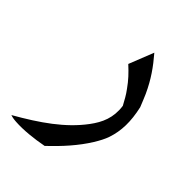

<svg xmlns="http://www.w3.org/2000/svg" viewBox="-136 -461 799 817"><g transform="rotate(30 263.0 -52.5)"><path d="M394 -341 322 -244C343 -211 357 -185 370 -150C375 -137 379 -126 382 -114L391 -78C383 -14 351 25 308 59C226 124 122 161 0 193C7 198 17 203 32 208C76 223 134 232 188 236C255 200 313 162 361 117C380 99 396 82 408 64C439 17 455 -36 458 -110C455 -133 453 -153 450 -171C439 -236 420 -287 394 -341Z"/></g></svg>

Font: Iranian Serif 
Style: Regular
Weight: 400
Designer: Hooman Mehr, Hadi Navid in Neviseh Pardaz Co. Ltd. (http://nevisa.com)
Foundry: http://font-store.ir
Version: 5.0.2 build 3/9/1393